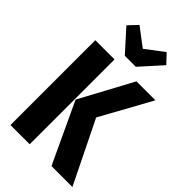

<svg xmlns="http://www.w3.org/2000/svg" viewBox="-278 -1022 1109 1109"><g transform="rotate(45 276.0 -468.0)"><path d="M203 -693V0H46V-693ZM537 -693 365 -381 552 0H381L208 -370L382 -693ZM386 -936 438 -881 320 -750H230L112 -881L164 -936L275 -852Z"/></g></svg>

Font: Fira Sans Extra Condensed
Style: Bold
Weight: 700
Width: 1
Designer: Carrois Corporate & Edenspiekermann AG
Foundry: Carrois Corporate GbR & Edenspiekermann AG
Version: Version 4.203